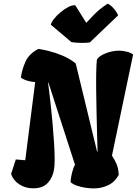

<svg xmlns="http://www.w3.org/2000/svg" viewBox="-20 -1025 751 1055"><path d="M495.6 10.3Q474.6 10.3 449.5 6.6Q424.3 2.9 402.3 -4.9Q380.4 -12.7 368.2 -23.9V-29.3Q369.1 -49.8 376.2 -77.4Q383.3 -105 392.1 -119.6L246.1 -571.3L244.1 -570.3Q246.1 -556.6 250.2 -522.5Q254.4 -488.3 259.5 -441.4Q264.6 -394.5 269.3 -342Q273.9 -289.6 277.1 -238.8Q280.3 -188 280.3 -146.5Q280.3 -117.2 277.3 -97.2Q271.5 -52.7 243.9 -21.5Q216.3 9.8 162.6 9.8Q118.7 9.8 85.4 -12.5Q52.2 -34.7 41 -69.3L66.9 -148.9L118.7 -144.5L173.3 -573.7Q152.8 -575.2 132.1 -581.1Q111.3 -586.9 94.7 -598.6Q100.6 -642.6 120.1 -686.3Q139.6 -730 191.4 -756.3Q213.4 -753.4 249.5 -744.4Q285.6 -735.4 325 -718.8Q364.3 -702.1 396 -676.3L513.7 -190.9L516.1 -192.9Q515.1 -233.9 513.4 -290.3Q511.7 -346.7 510.5 -408.4Q509.3 -470.2 508.5 -528.1Q507.8 -585.9 508.8 -631.1Q509.8 -676.3 512.7 -698.2Q524.4 -717.8 561 -732.2Q597.7 -746.6 634.8 -746.6Q653.3 -746.6 675.8 -741.2Q698.2 -735.8 711.4 -725.6L595.2 -169.9Q610.8 -146 620.8 -122.8Q630.9 -99.6 632.3 -64Q611.3 -24.9 574.5 -7.3Q537.6 10.3 495.6 10.3ZM473.6 -792Q461.9 -790 442.4 -789.6Q422.9 -789.1 403.6 -790.3Q384.3 -791.5 372.1 -793.9L259.3 -889.2Q261.7 -902.3 276.4 -920.9Q291 -939.5 312.3 -957.3Q333.5 -975.1 355.2 -986.3Q377 -997.6 393.6 -996.1L454.1 -899.4Q477.5 -924.8 494.4 -942.1Q511.2 -959.5 529.1 -974.1Q546.9 -988.8 571.8 -1004.9Q588.9 -997.1 605.7 -977.3Q622.6 -957.5 628.9 -940.4Z"/></svg>

Font: Fruktur
Style: Italic
Weight: 400
Italic angle: -8°
Designer: Viktoriya Grabowska, Eben Sorkin
Foundry: Viktoriya Grabowska
Version: Version 1.008; ttfautohint (v1.8.4.7-5d5b)